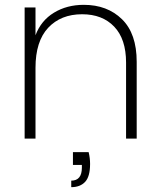

<svg xmlns="http://www.w3.org/2000/svg" viewBox="-20 -574 663 795"><path d="M327 -554Q424 -554 485 -494.5Q546 -435 546 -318V0H502V-315Q502 -412 453 -463.5Q404 -515 320 -515Q232 -515 179.5 -459Q127 -403 127 -293V0H82V-543H127V-428Q150 -489 203.5 -521.5Q257 -554 327 -554ZM347 56Q353 80 353 105Q353 157 332.5 179Q312 201 275 201V174Q319 174 319 120V109H282V56Z"/></svg>

Font: Fz Poppins ExtLt
Style: Regular
Weight: 200
Designer: Ninad Kale (Devanagari), Jonny Pinhorn (Latin)
Foundry: Indian Type Foundry
Version: Vit hóa bi Vntype.Com & FontZin.Com